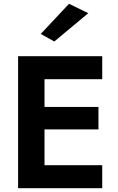

<svg xmlns="http://www.w3.org/2000/svg" viewBox="-20 -998 627 1018"><path d="M216 -312V-122H522V0H76V-700H522V-578H216V-431H502V-312ZM448 -928 268 -778 196 -818 346 -978Z"/></svg>

Font: Renner*
Style: Semi
Weight: 600
Version: Version 003.000 ; ttfautohint (v0.97) -l 8 -r 50 -G 200 -x 1